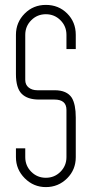

<svg xmlns="http://www.w3.org/2000/svg" viewBox="-20 -753 378 783"><path d="M251 -553V-611Q251 -646 226.5 -670.5Q202 -695 167 -695Q132 -695 107.5 -670.5Q83 -646 83 -611V-427Q83 -407 97 -396Q111 -385 132 -385H203Q253 -385 273 -354Q289 -327 289 -274V-112Q289 -61 254 -26Q218 10 167 10Q117 10 81 -26Q45 -62 45 -112V-148H83V-112Q83 -77 107.5 -52.5Q132 -28 167 -28Q202 -28 226.5 -52.5Q251 -77 251 -112V-305Q251 -347 202 -347H139Q92 -347 68.5 -370.5Q45 -394 45 -451V-611Q45 -662 81 -698Q116 -733 167 -733Q219 -733 254 -698Q289 -663 289 -611V-553Z"/></svg>

Font: Aaram
Style: Regular
Weight: 400
Designer: Tharique Azeez
Foundry: Tharique Azeez
Version: Version 1.7